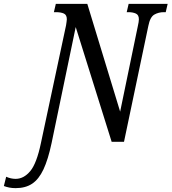

<svg xmlns="http://www.w3.org/2000/svg" viewBox="-165 -734 888 994"><path d="M-84 240Q-102 240 -117 237Q-132 234 -145 229L-133 181Q-109 192 -84 192Q-42 192 -8.5 152Q25 112 47 6L177 -603Q178 -611 179.5 -620Q181 -629 181 -634Q181 -657 165.5 -664Q150 -671 125 -671H114L124 -714H287L457 -156L548 -596Q551 -608 552.5 -618.5Q554 -629 554 -634Q554 -657 538 -664Q522 -671 500 -671H491L501 -714H703L693 -671H683Q656 -671 634 -658.5Q612 -646 603 -600L477 0H413L227 -594L102 7Q84 92 60 143Q36 194 1.5 217Q-33 240 -84 240Z"/></svg>

Font: Noto Serif ExtraCondensed Medium
Style: Italic
Weight: 500
Width: 2
Italic angle: -12°
Designer: Monotype Design Team
Foundry: Monotype Imaging Inc.
Version: Version 2.013; ttfautohint (v1.8.4.7-5d5b)